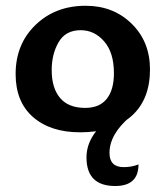

<svg xmlns="http://www.w3.org/2000/svg" viewBox="-20 -448 574 660"><path d="M255.4 6.8Q153.8 6.8 93.8 -45.4Q33.7 -97.7 33.7 -193.4Q33.7 -296.4 102.1 -362.3Q170.4 -428.2 274.4 -428.2Q369.6 -428.2 432.6 -366.5Q495.6 -304.7 495.6 -209.5Q495.6 -106 432.6 -49.6Q369.6 6.8 255.4 6.8ZM272.5 -77.1Q322.3 -77.1 346.9 -108.2Q371.6 -139.2 371.6 -196.3Q371.6 -267.1 338.1 -305.7Q304.7 -344.2 257.3 -344.2Q205.6 -344.2 181.6 -303.2Q157.7 -262.2 157.7 -207Q157.7 -145.5 186.5 -111.3Q215.3 -77.1 272.5 -77.1ZM376 191.4Q277.3 191.4 277.3 93.3Q277.3 14.6 365.2 -46.9H427.7Q356.4 13.2 356.4 77.6Q356.4 126.5 405.3 126.5Q432.6 126.5 456.1 117.2Q456.1 191.4 376 191.4Z"/></svg>

Font: Bainsley
Style: Bold
Weight: 700
Designer: Paul James MIller
Foundry: High-Logic / Made with FontCreator
Version: Version 1.411;March 28, 2021;FontCreator 13.0.0.2683 64-bit